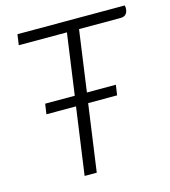

<svg xmlns="http://www.w3.org/2000/svg" viewBox="-106 -785 773 871"><g transform="rotate(-15 281.0 -350.0)"><path d="M561 -679Q559 -665 550.5 -657.5Q542 -650 526 -650H332L292 -363H428L421 -315H285L241 0H184L228 -315H89L96 -363H235L275 -650H49L56 -700H560Q563 -688 561 -679Z"/></g></svg>

Font: Krub Light
Style: Italic
Weight: 300
Italic angle: -8°
Designer: Ekaluck Peanpanawate
Foundry: Cadson Demak Co.,Ltd.
Version: Version 1.000; ttfautohint (v1.6)